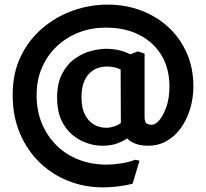

<svg xmlns="http://www.w3.org/2000/svg" viewBox="-20 -626 896 834"><path d="M428 188Q348 188 277 160Q206 132 151.5 79Q97 26 66 -48Q35 -122 35 -214Q35 -307 69.5 -379.5Q104 -452 163 -502.5Q222 -553 295.5 -579.5Q369 -606 448 -606Q526 -606 594 -580Q662 -554 712.5 -507Q763 -460 791.5 -395Q820 -330 820 -251Q820 -199 805.5 -152Q791 -105 765 -69Q739 -33 703 -13Q667 7 624 7Q592 7 569 -1.5Q546 -10 532 -25Q518 -14 490.5 -3.5Q463 7 424 7Q390 7 356 -5Q322 -17 293 -41.5Q264 -66 246 -105.5Q228 -145 228 -200Q228 -265 250.5 -307Q273 -349 307 -372.5Q341 -396 377 -405Q413 -414 441 -414Q472 -414 498.5 -407.5Q525 -401 546 -390L579 -403L608 -393V-119Q608 -94 618 -89Q628 -84 639 -84Q655 -84 672.5 -104.5Q690 -125 703 -162.5Q716 -200 716 -251Q716 -327 682.5 -384Q649 -441 587 -473.5Q525 -506 439 -506Q378 -506 324 -485.5Q270 -465 228.5 -426.5Q187 -388 163 -334Q139 -280 139 -212Q139 -144 162.5 -88.5Q186 -33 227 7Q268 47 323.5 68Q379 89 442 89Q473 89 507.5 83.5Q542 78 567 68L586 72L556 172Q530 179 494.5 183.5Q459 188 428 188ZM442 -71Q458 -71 475 -76.5Q492 -82 505 -92L504 -324Q493 -330 478 -333.5Q463 -337 445 -337Q423 -337 403.5 -330Q384 -323 368 -307Q352 -291 343 -265.5Q334 -240 334 -203Q334 -157 349 -128Q364 -99 388 -85Q412 -71 442 -71Z"/></svg>

Font: Kreon Medium
Style: Regular
Weight: 500
Version: Version 2.002